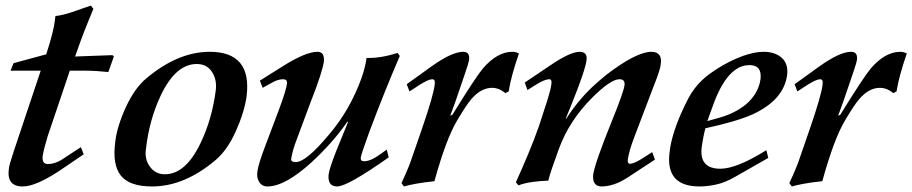

<svg xmlns="http://www.w3.org/2000/svg" viewBox="-20 -656 3293 693"><path d="M391 -452 371 -396Q353 -398 330 -399.5Q307 -401 279 -401H232L152 -164Q139 -122 134 -93Q131 -64 152 -64Q181 -64 211 -85L272 -125L282 -99L198 -42Q110 17 62 17Q3 17 12 -47Q13 -60 29 -108L127 -401H18L29 -428L147 -460Q175 -548 178 -582L180 -598Q196 -600 210 -603.5Q224 -607 239 -612L308 -636L317 -624Q309 -604 297 -575Q285 -546 271 -508L251 -452L386 -457Z M870 -308Q862 -251 831 -182Q801 -115 759 -79Q646 17 529 17Q447 17 416 -22.5Q385 -62 396 -144Q399 -172 409 -204Q419 -236 435 -271Q467 -339 508 -373Q622 -469 737 -469Q890 -469 870 -308ZM759 -332Q763 -370 744.5 -397.5Q726 -425 690 -425Q614 -425 560 -311Q519 -224 507 -120Q501 -83 520 -56Q540 -27 575 -27Q651 -27 705 -142Q746 -228 759 -332Z M1383 -88Q1234 17 1197 17Q1162 17 1166 -26Q1169 -48 1192 -107L1236 -215L1234 -217Q1204 -174 1170.5 -137Q1137 -100 1102 -68Q1008 17 945 17Q924 17 914 -2Q906 -16 909 -37Q912 -63 940 -136Q952 -167 963 -197Q974 -227 986 -258Q1013 -330 1016 -355Q1017 -370 1002 -370Q985 -370 966 -360L928 -339L918 -365L1004 -419Q1084 -469 1126 -469Q1152 -469 1149 -434Q1147 -418 1135.5 -381.5Q1124 -345 1101 -287L1050 -150Q1036 -114 1031 -83Q1029 -71 1048 -71Q1085 -71 1169 -172Q1207 -217 1235.5 -267Q1264 -317 1284 -372Q1298 -410 1303 -447Q1352 -445 1415 -465L1423 -454Q1367 -324 1313 -180Q1284 -100 1282 -87Q1281 -74 1294 -74Q1318 -74 1352 -99L1376 -116Z M1853 -463Q1824 -379 1816 -326L1804 -320Q1781 -339 1756 -339Q1716 -339 1681 -298Q1663 -277 1631 -223Q1610 -188 1589.5 -133Q1569 -78 1548 -2Q1510 2 1482.5 7Q1455 12 1438 17L1429 5Q1443 -25 1452.5 -48Q1462 -71 1467 -87L1504 -194Q1545 -313 1549 -351Q1552 -370 1540 -370Q1527 -370 1495 -350L1458 -326L1448 -352L1537 -416Q1611 -469 1652 -469Q1677 -469 1673 -439Q1672 -431 1659.5 -394Q1647 -357 1624 -290L1605 -238L1613 -242Q1697 -378 1723 -409Q1775 -469 1829 -469Q1842 -469 1853 -463Z M2344 -80 2248 -17Q2219 2 2195 9.5Q2171 17 2152 17Q2117 17 2121 -26Q2127 -67 2188 -218Q2231 -324 2234 -348Q2237 -370 2216 -370Q2184 -370 2117 -303Q2076 -262 2046 -216Q2016 -170 1997 -118Q1982 -77 1972.5 -49Q1963 -21 1959 -4Q1927 -3 1900 1Q1873 5 1851 13L1842 2Q1865 -49 1886 -99Q1907 -149 1925 -200Q1945 -260 1956.5 -297Q1968 -334 1970 -351Q1973 -370 1963 -370Q1947 -370 1919 -353L1884 -331L1874 -358L1966 -420Q2038 -469 2072 -469Q2101 -469 2097 -439Q2093 -404 2044 -282L2022 -228H2024Q2047 -264 2076 -298Q2105 -332 2140 -362Q2167 -386 2192.5 -404Q2218 -422 2241 -436Q2298 -469 2331 -469Q2371 -469 2365 -425Q2364 -406 2339 -344L2269 -160Q2250 -110 2246 -80Q2244 -65 2254 -65Q2269 -65 2303 -87L2334 -107Z M2821 -385Q2809 -295 2696 -243Q2637 -217 2526 -193Q2521 -174 2518 -157.5Q2515 -141 2513 -127Q2502 -47 2580 -47Q2639 -47 2746 -114L2753 -86L2632 -17Q2597 3 2565 10Q2533 17 2505 17Q2380 17 2397 -108Q2403 -165 2438 -246Q2452 -277 2463.5 -299Q2475 -321 2486 -335Q2501 -355 2520 -372Q2539 -389 2564 -405Q2612 -436 2661 -454Q2681 -461 2699.5 -465Q2718 -469 2736 -469Q2778 -469 2802 -447Q2826 -425 2821 -385ZM2725 -370Q2731 -421 2685 -421Q2606 -421 2554 -277L2533 -219L2576 -231Q2633 -247 2672 -279Q2717 -317 2725 -370Z M3253 -463Q3224 -379 3216 -326L3204 -320Q3181 -339 3156 -339Q3116 -339 3081 -298Q3063 -277 3031 -223Q3010 -188 2989.5 -133Q2969 -78 2948 -2Q2910 2 2882.5 7Q2855 12 2838 17L2829 5Q2843 -25 2852.5 -48Q2862 -71 2867 -87L2904 -194Q2945 -313 2949 -351Q2952 -370 2940 -370Q2927 -370 2895 -350L2858 -326L2848 -352L2937 -416Q3011 -469 3052 -469Q3077 -469 3073 -439Q3072 -431 3059.5 -394Q3047 -357 3024 -290L3005 -238L3013 -242Q3097 -378 3123 -409Q3175 -469 3229 -469Q3242 -469 3253 -463Z"/></svg>

Font: DG Didot
Style: Bold Italic
Weight: 700
Designer: David Gatwood, Takis Katsoulidis, and George D. Matthiopoulos
Foundry: David Gatwood
Version: Version 1.0